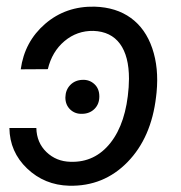

<svg xmlns="http://www.w3.org/2000/svg" viewBox="-20 -559 553 588"><path d="M91.3 -167Q92.3 -122.1 122.3 -93.3Q152.3 -64.5 195.8 -63.5Q270.5 -61 318.4 -121.6Q366.2 -182.1 374 -291.5L375 -317.9Q375 -387.2 347.4 -424.8Q319.8 -462.4 266.1 -464.4Q215.8 -465.3 177.5 -433.1Q139.2 -400.9 126.5 -347.2L43.5 -346.7Q55.2 -431.6 118.4 -486.1Q181.6 -540.5 270 -538.6Q335.9 -536.6 380.9 -503.9Q425.8 -471.2 446.3 -411.1Q466.8 -351.1 459.5 -275.9L458 -262.7Q443.4 -137.2 370.4 -62.5Q297.4 12.2 191.9 9.8Q116.2 7.8 63 -43Q9.8 -93.8 8.8 -167ZM231.9 -210.4Q210 -209.5 195.1 -223.6Q180.2 -237.8 180.2 -260.7Q180.7 -283.7 195.1 -298.6Q209.5 -313.5 232.4 -314.5Q253.9 -315.4 269 -301.5Q284.2 -287.6 284.2 -263.7Q284.2 -240.2 269.5 -225.6Q254.9 -210.9 231.9 -210.4Z"/></svg>

Font: Roboto
Style: Italic
Weight: 400
Italic angle: -12°
Designer: Google
Version: Version 2.134; 2016; ttfautohint (v1.6)